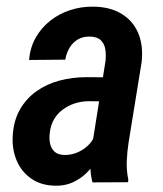

<svg xmlns="http://www.w3.org/2000/svg" viewBox="-20 -559 501 589"><path d="M261.7 -107.4 303.7 -372.1Q305.7 -391.1 303 -408Q300.3 -424.8 289.3 -435.5Q278.3 -446.3 255.9 -446.8Q233.9 -447.3 218.3 -437.7Q202.6 -428.2 193.1 -411.9Q183.6 -395.5 180.2 -376L69.3 -375Q72.3 -413.1 89.6 -443.6Q106.9 -474.1 134.3 -495.6Q161.6 -517.1 195.6 -528.1Q229.5 -539.1 266.1 -538.6Q317.4 -538.1 352.5 -516.8Q387.7 -495.6 403.8 -458Q419.9 -420.4 414.6 -369.1L374.5 -122.1Q370.1 -93.8 368.9 -65.2Q367.7 -36.6 373.5 -8.3L373 0L263.7 0.5Q256.8 -25.9 257.3 -53.2Q257.8 -80.6 261.7 -107.4ZM313.5 -321.8 301.3 -248 253.4 -248.5Q231 -248.5 210.7 -242.2Q190.4 -235.8 173.6 -223.6Q156.7 -211.4 146.2 -193.8Q135.7 -176.3 132.8 -152.3Q130.4 -134.8 133.5 -119.1Q136.7 -103.5 147.2 -93.8Q157.7 -84 178.7 -83.5Q200.7 -83.5 221.2 -93Q241.7 -102.5 256.1 -119.1Q270.5 -135.7 274.4 -157.7L293.5 -109.4Q286.1 -85.4 273.2 -63.7Q260.3 -42 241.9 -25.1Q223.6 -8.3 200.7 1.5Q177.7 11.2 150.9 10.7Q106.9 10.3 76.7 -10.5Q46.4 -31.2 31.5 -65.7Q16.6 -100.1 19 -142.1Q21.5 -188.5 41 -222.7Q60.5 -256.8 91.8 -279.1Q123 -301.3 162.6 -311.8Q202.1 -322.3 245.6 -322.3Z"/></svg>

Font: Roboto Condensed Medium
Style: Italic
Weight: 500
Italic angle: -12°
Designer: Christian Robertson
Foundry: Google
Version: Version 3.0; 2020